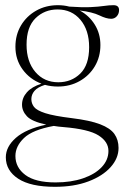

<svg xmlns="http://www.w3.org/2000/svg" viewBox="-20 -456 480 741"><path d="M203.5 -122Q177.5 -122 153.5 -128.5Q125 -119.5 113 -105.2Q101 -91 101 -73.5Q101 -57 111.2 -43.5Q121.5 -30 154.8 -19.2Q188 -8.5 257.5 0Q327 8.5 366.2 23.5Q405.5 38.5 421.5 61Q437.5 83.5 437.5 115Q437.5 155 406.8 189.2Q376 223.5 321 244.2Q266 265 192 265Q98.5 265 50.5 233.8Q2.5 202.5 2.5 151Q2.5 110 41.5 75.8Q80.5 41.5 158.5 25Q103 13 84 -7.2Q65 -27.5 65 -52Q65 -78.5 83.8 -99.8Q102.5 -121 140 -133Q95 -150 67.2 -188Q39.5 -226 39.5 -275.5Q39.5 -321.5 61 -357.8Q82.5 -394 119.8 -415Q157 -436 203.5 -436Q226.5 -436 247.5 -430.5Q297.5 -427 329 -428.5Q360.5 -430 380.8 -433Q401 -436 418 -436Q439.5 -436 439.5 -417Q439.5 -403 430.8 -393.2Q422 -383.5 409 -383.5Q390.5 -383.5 363.8 -396.5Q337 -409.5 287.5 -415.5Q324 -396 345.8 -361Q367.5 -326 367.5 -282Q367.5 -236.5 346 -200.2Q324.5 -164 287.2 -143Q250 -122 203.5 -122ZM205 -138.5Q255.5 -138.5 289.8 -172Q324 -205.5 324 -274Q324 -339.5 290.5 -379.5Q257 -419.5 202 -419.5Q152 -419.5 117.2 -385.8Q82.5 -352 82.5 -283.5Q82.5 -218 116.5 -178.2Q150.5 -138.5 205 -138.5ZM39.5 146Q39.5 190.5 77.8 219.2Q116 248 194.5 248Q254.5 248 300.5 232.2Q346.5 216.5 372.5 189Q398.5 161.5 398.5 126.5Q398.5 91 360.5 66.8Q322.5 42.5 225.5 34.5Q205 33 187.5 30Q105.5 45 72.5 76.8Q39.5 108.5 39.5 146Z"/></svg>

Font: Newsreader 16pt ExtraLight
Style: Regular
Weight: 275
Designer: Hugues Gentile
Foundry: Production Type
Version: Version 1.003; ttfautohint (v1.8.3)